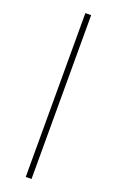

<svg xmlns="http://www.w3.org/2000/svg" viewBox="-148 -788 501 826"><g transform="rotate(20 103.0 -375.0)"><path d="M116.7 0H90.3V-750H116.7Z"/></g></svg>

Font: Heebo Thin
Style: Regular
Weight: 250
Designer: Oded Ezer
Foundry: Ezer Type House
Version: Version 3.100